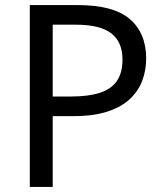

<svg xmlns="http://www.w3.org/2000/svg" viewBox="-20 -734 645 754"><path d="M286 -714Q426 -714 490 -659Q554 -604 554 -504Q554 -460 539.5 -419.5Q525 -379 492 -347Q459 -315 404 -296.5Q349 -278 269 -278H187V0H97V-714ZM278 -637H187V-355H259Q327 -355 372 -369.5Q417 -384 439 -416Q461 -448 461 -500Q461 -569 417 -603Q373 -637 278 -637Z"/></svg>

Font: hexbangla15
Style: Regular
Weight: 400
Designer: Jelle Bosma - Monotype Design Team
Foundry: Monotype Imaging Inc.
Version: Version 2.006